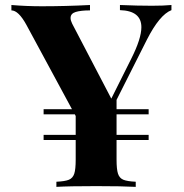

<svg xmlns="http://www.w3.org/2000/svg" viewBox="-20 -728 718 748"><path d="M647.9 -708.5V-688.5Q601.6 -670.4 552.2 -573.2L434.1 -338.9V-302.7H559.1V-282.7H434.1V-202.6H559.1V-182.6H434.1V-106Q434.1 -68.4 439.7 -51.3Q445.3 -34.2 460.4 -27.8Q475.6 -21.5 508.8 -20V0Q455.1 -2.9 355 -2.9Q248.5 -2.9 199.7 0V-20Q233.4 -21.5 248.5 -27.8Q263.7 -34.2 269.3 -51.3Q274.9 -68.4 274.9 -106V-182.6H149.9V-202.6H274.9V-275.9L271.5 -282.7H149.9V-302.7H260.3L82.5 -631.8Q51.8 -687.5 24.4 -687.5V-708.5Q83 -703.6 142.6 -703.6Q235.4 -703.6 330.6 -708.5V-687.5Q294.9 -687.5 274.9 -681.4Q254.9 -675.3 254.9 -657.7Q254.9 -648.4 261.2 -635.7L413.6 -343.8L491.2 -499Q530.8 -577.6 530.8 -622.1Q530.8 -686 447.3 -688.5V-708.5Q515.6 -705.6 571.8 -705.6Q617.7 -705.6 647.9 -708.5Z"/></svg>

Font: TypoPRO Playfair Display
Style: Bold
Weight: 700
Designer: Claus Eggers Sørensen
Foundry: Claus Eggers Sørensen
Version: Version 1.004;PS 001.004;hotconv 1.0.70;makeotf.lib2.5.58329